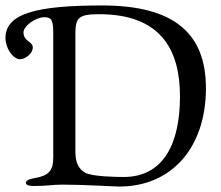

<svg xmlns="http://www.w3.org/2000/svg" viewBox="-20 -676 809 703"><path d="M639 -323C639 -154 581 -28 433 -28C408 -28 317 -29 291 -44C268 -58 256 -80 256 -121V-551C256 -611 267 -624 343 -624C567 -624 639 -496 639 -323ZM175 -550V-99C175 -51 158 -33 108 -24C85 -20 75 -15 75 -6C75 2 87 5 104 5C157 5 169 0 209 0C288 0 397 7 417 7C608 7 734 -135 734 -353C734 -556 615 -656 354 -656C115 -656 0 -627 0 -537C0 -500 27 -459 54 -459C70 -459 100 -478 100 -502C100 -525 66 -524 66 -557C66 -582 112 -613 142 -613C172 -613 175 -597 175 -550Z"/></svg>

Font: EB Garamond 12
Style: Regular
Weight: 400
Version: Version 0.016+